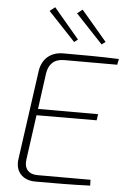

<svg xmlns="http://www.w3.org/2000/svg" viewBox="-61 -974 673 1018"><g transform="rotate(5 275.5 -465.0)"><path d="M326 -770 191 -930 163 -908 307 -755ZM473 -770 337 -930 309 -908 453 -755ZM262 -655H545L551 -686C454 -690 355 -690 255 -690C185 -690 142 -648 133 -585L67 -112C57 -46 97 0 167 0C263 0 362 0 458 -4L457 -35H174C127 -35 102 -65 109 -112L142 -351L462 -352L467 -385H147L173 -575C180 -625 209 -655 262 -655Z"/></g></svg>

Font: Exo 2 Extra Light
Style: Italic
Weight: 250
Italic angle: -8°
Designer: Natanael Gama
Version: Version 1.001;PS 001.001;hotconv 1.0.88;makeotf.lib2.5.64775